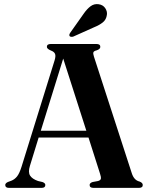

<svg xmlns="http://www.w3.org/2000/svg" viewBox="-20 -914 726 934"><path d="M200.5 -14Q200.5 0 182 0H24Q5.5 0 5.5 -14Q5.5 -22.5 18 -28.5L35.5 -35Q51 -41 62.8 -55.5Q74.5 -70 85 -103.5L245.5 -620Q252 -641 247.8 -651.8Q243.5 -662.5 227 -668.5Q208 -676.5 208 -686Q208 -700 227 -700H449Q468 -700 468 -686Q468 -675 450 -669Q437 -666 434.5 -659.8Q432 -653.5 437 -638.5L621 -71.5Q632 -37 658.5 -31Q674.5 -25 674.5 -14Q674.5 0 655.5 0H435Q416 0 416 -14Q416 -24 430.5 -28.5L457 -33.5Q469.5 -37 470.8 -45Q472 -53 466.5 -69.5L410.5 -245H168L125.5 -107Q116 -76.5 126.2 -60Q136.5 -43.5 165 -33.5L186.5 -28.5Q200.5 -23.5 200.5 -14ZM178.5 -278H400L287.5 -629ZM386.5 -846.5Q403 -870.5 420.5 -883.5Q438 -896.5 459.5 -893.5Q481 -890.5 491.8 -874.5Q502.5 -858.5 500 -842Q497 -818.5 480 -805Q463 -791.5 438 -781.5L336.5 -736Q332 -734.5 327 -734.8Q322 -735 319 -738Q314.5 -744 321.5 -754.5Z"/></svg>

Font: Fraunces 72pt S000 SemiBold
Style: Regular
Weight: 600
Version: Version 1.000; ttfautohint (v1.8.3)